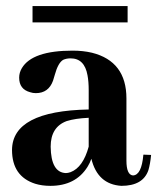

<svg xmlns="http://www.w3.org/2000/svg" viewBox="-20 -601 521 631"><path d="M378.9 9.8Q450.2 9.8 467.8 -42Q473.6 -61.5 476.6 -91.8L451.2 -92.8Q445.3 -25.4 417 -24.4Q395.5 -26.4 395.5 -73.2V-277.3Q395.5 -399.4 282.2 -427.7Q252.9 -434.6 218.8 -434.6Q85.9 -434.6 51.8 -377Q43 -362.3 43 -345.7Q43 -307.6 79.1 -297.9Q87.9 -294.9 97.7 -294.9Q139.6 -294.9 154.3 -335.9Q156.2 -341.8 160.2 -355.5Q170.9 -394.5 187.5 -404.3Q198.2 -409.2 211.9 -409.2Q257.8 -409.2 267.6 -353.5Q271.5 -333 271.5 -304.7V-241.2Q20.5 -236.3 19.5 -108.4Q19.5 -21.5 95.7 2.9Q118.2 9.8 145.5 9.8Q228.5 9.8 267.6 -52.7Q275.4 -65.4 280.3 -79.1Q300.8 4.9 378.9 9.8ZM196.3 -32.2Q147.5 -34.2 146.5 -119.1Q146.5 -183.6 199.2 -203.1Q227.5 -211.9 271.5 -213.9V-119.1Q252.9 -50.8 211.9 -35.2Q203.1 -32.2 196.3 -32.2ZM86.9 -527.3H399.4V-581.1H86.9Z"/></svg>

Font: Abhaya Libre ExtraBold
Style: Regular
Weight: 800
Designer: Pushpananda Ekanayake, Sol Matas, Pathum Egodawatta
Foundry: Mooniak
Version: Version 1.050 ; ttfautohint (v1.6)